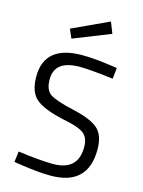

<svg xmlns="http://www.w3.org/2000/svg" viewBox="-137 -1010 816 1097"><g transform="rotate(15 271.0 -461.0)"><path d="M276 -635Q126 -635 126 -522Q126 -459 160.5 -435.5Q195 -412 300.5 -388.5Q406 -365 450 -327.5Q494 -290 494 -204Q494 9 273 9Q200 9 90 -8L54 -13L62 -77Q198 -59 269 -59Q417 -59 417 -198Q417 -254 384.5 -278.5Q352 -303 263 -320Q146 -345 97 -384.5Q48 -424 48 -517Q48 -703 271 -703Q344 -703 446 -688L480 -683L473 -618Q334 -635 276 -635ZM163 -831 379 -931 405 -865 186 -778Z"/></g></svg>

Font: Titillium Web
Style: Regular
Weight: 400
Version: Version 1.002;PS 57.000;hotconv 1.0.70;makeotf.lib2.5.55311